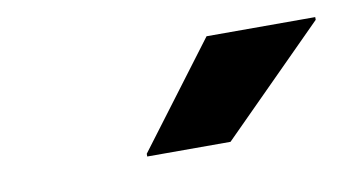

<svg xmlns="http://www.w3.org/2000/svg" viewBox="-33 -821 512 277"><g transform="rotate(-10 222.5 -682.0)"><path d="M165 -604V-608L279.4 -760H438.6V-756L287 -604Z"/></g></svg>

Font: Kufam
Style: Italic
Weight: 400
Italic angle: -11°
Designer: Artur Schmal
Foundry: Original Type
Version: Version 1.301; ttfautohint (v1.8.3)